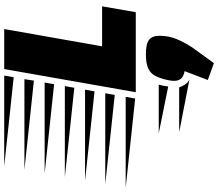

<svg xmlns="http://www.w3.org/2000/svg" viewBox="-332 -583 1036 912"><g transform="rotate(-90 186.0 -127.0)"><path d="M204 0 314 -625H504L422 -160H612L584 0ZM275 -580 -148 -625H283ZM259 -484 -165 -529H266ZM242 -388 -182 -433H250ZM225 -292 -199 -337H233ZM208 -196 -216 -241H216ZM191 -100 -233 -145H199ZM174 -3 -250 -48H182ZM261 155Q269 117 281 93.5Q293 70 317.5 59Q342 48 384 48Q434 48 453 63Q472 78 472 113Q472 156 456.5 193.5Q441 231 416 269L342 371L262 342L304 232Q279 227 268.5 215Q258 203 258 182Q258 170 261 155ZM240 109Q234 129 231 154L9 109ZM14 206H227Q231 218 240 233Q249 248 265 255Z"/></g></svg>

Font: Faster One
Style: Regular
Weight: 400
Designer: Eduardo Rodriguez Tunni
Foundry: Eduardo Rodriguez Tunni
Version: Version 1.003; ttfautohint (v1.8.4.7-5d5b);gftools[0.9.23]